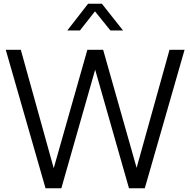

<svg xmlns="http://www.w3.org/2000/svg" viewBox="-20 -1013 1024 1033"><path d="M225 0H310L492 -638L674 0H759L973 -745H892L715 -110L535 -745H450L269 -108L92 -745H11ZM342 -849H410L491 -952L574 -849H642L528 -993H454Z"/></svg>

Font: Plus Jakarta Sans
Style: Regular
Weight: 400
Designer: Gumpita Rahayu
Foundry: Tokotype
Version: Version 2.004; ttfautohint (v1.8.3)